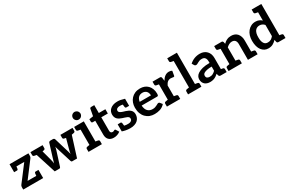

<svg xmlns="http://www.w3.org/2000/svg" viewBox="149 -2078 5134 3421"><g transform="rotate(-30 2715.5 -367.5)"><path d="M424 -168H412H370C357 -168 350 -161 347 -149C346 -144 345 -132 341 -95H162L405 -416C409 -422 414 -429 417 -437C420 -445 421 -453 421 -462V-513H32V-507V-349H37H49H90C103 -349 110 -356 113 -368C114 -372 116 -384 119 -418H280L34 -94C28 -87 25 -80 22 -72C19 -64 18 -58 18 -52V0H412H414H428V-168Z M1287 -513H1194H1193H1078V-454C1078 -437 1086 -427 1103 -423C1110 -422 1111 -421 1139 -416L1084 -216C1080 -201 1076 -185 1073 -171C1070 -157 1067 -142 1065 -128C1062 -142 1058 -155 1055 -169L1043 -211L959 -491C957 -498 953 -503 947 -507C941 -511 934 -514 925 -514H870C862 -514 855 -511 849 -507C843 -503 839 -498 837 -491L752 -216C747 -201 743 -186 739 -172C735 -158 731 -143 727 -129C725 -143 722 -158 720 -172C718 -186 714 -201 710 -216L656 -417C679 -421 681 -422 687 -423C704 -427 712 -437 712 -454V-513H601H503H462V-454C462 -437 470 -427 487 -423C495 -422 492 -421 534 -414L666 0H760C773 0 782 -7 787 -22L881 -317C884 -327 887 -337 889 -347L895 -377C897 -367 898 -358 901 -348C903 -338 907 -328 910 -318L1002 -22C1007 -7 1014 0 1025 0H1125L1256 -414C1299 -422 1295 -422 1303 -423C1320 -427 1328 -437 1328 -454V-513Z M1611 -90C1610 -90 1608 -91 1605 -91C1602 -91 1597 -93 1590 -94C1583 -95 1572 -97 1560 -99V-513H1437H1361V-454C1361 -437 1369 -427 1386 -423C1387 -423 1389 -422 1392 -422C1395 -422 1400 -420 1407 -419C1414 -418 1425 -416 1437 -414V-99C1425 -97 1414 -95 1407 -94C1400 -93 1395 -92 1392 -91C1389 -91 1387 -90 1386 -90C1369 -86 1361 -76 1361 -59V0H1437H1560H1636V-59C1636 -76 1628 -86 1611 -90ZM1579 -663C1579 -674 1576 -684 1572 -694C1568 -704 1562 -712 1555 -719C1548 -726 1540 -731 1530 -735C1520 -739 1510 -742 1499 -742C1488 -742 1478 -739 1468 -735C1458 -731 1451 -726 1444 -719C1437 -712 1431 -704 1427 -694C1423 -684 1421 -674 1421 -663C1421 -652 1423 -642 1427 -633C1431 -624 1437 -615 1444 -608C1451 -601 1458 -595 1468 -591C1478 -587 1488 -585 1499 -585C1510 -585 1520 -587 1530 -591C1540 -595 1548 -601 1555 -608C1562 -615 1568 -624 1572 -633C1576 -642 1579 -652 1579 -663Z M1881 8C1906 8 1930 4 1953 -4C1976 -12 1997 -23 2015 -38L1978 -98C1975 -102 1973 -104 1971 -106C1969 -108 1965 -108 1961 -108C1958 -108 1956 -108 1953 -106C1950 -104 1946 -102 1942 -100C1938 -98 1934 -96 1929 -94C1924 -92 1918 -92 1910 -92C1897 -92 1886 -96 1878 -105C1870 -114 1866 -126 1866 -142V-420H2001V-508H1866V-670H1802C1795 -670 1788 -668 1783 -664C1778 -660 1775 -656 1774 -649L1748 -509L1665 -496V-446C1665 -437 1668 -431 1673 -427C1678 -423 1683 -420 1690 -420H1742V-134C1742 -90 1754 -55 1778 -30C1802 -5 1837 8 1881 8Z M2413 -216C2406 -231 2397 -243 2385 -253C2373 -264 2360 -272 2345 -279C2330 -286 2314 -293 2298 -298C2282 -303 2267 -308 2252 -312C2237 -316 2224 -322 2212 -328C2200 -334 2191 -339 2184 -347C2177 -355 2173 -364 2173 -375C2173 -392 2180 -406 2194 -416C2208 -426 2227 -431 2251 -431C2274 -431 2298 -428 2311 -424C2315 -385 2317 -373 2318 -368C2321 -356 2328 -349 2341 -349H2382H2394H2398V-494H2399C2327 -516 2299 -521 2249 -521C2217 -521 2190 -516 2166 -508C2142 -500 2121 -488 2105 -474C2089 -460 2076 -443 2068 -424C2060 -405 2056 -385 2056 -364C2056 -341 2060 -322 2067 -306C2074 -290 2083 -277 2095 -266C2107 -255 2121 -246 2136 -239C2151 -232 2166 -225 2182 -220C2198 -215 2214 -210 2229 -205C2244 -201 2257 -196 2269 -190C2281 -184 2291 -178 2298 -170C2305 -162 2308 -153 2308 -141C2308 -133 2307 -125 2304 -117C2301 -109 2296 -104 2289 -98C2282 -92 2274 -88 2263 -84C2253 -81 2240 -79 2225 -79C2203 -79 2171 -79 2144 -87C2140 -127 2138 -141 2137 -146C2134 -158 2127 -165 2114 -165H2073H2061H2056V-70V-20C2093 -6 2155 8 2219 8C2252 8 2282 4 2307 -5C2333 -13 2354 -25 2371 -40C2388 -55 2401 -73 2410 -94C2419 -115 2424 -138 2424 -163C2424 -184 2420 -201 2413 -216Z M2717 -521C2679 -521 2643 -514 2613 -501C2583 -488 2557 -470 2536 -447C2515 -424 2498 -397 2487 -366C2476 -335 2470 -303 2470 -268C2470 -223 2476 -183 2489 -149C2502 -115 2520 -86 2543 -63C2566 -40 2592 -22 2623 -10C2654 2 2686 7 2722 7C2740 7 2759 6 2778 3C2797 0 2816 -4 2835 -10C2853 -16 2871 -25 2888 -36C2905 -47 2920 -61 2934 -77L2898 -122C2895 -126 2893 -128 2889 -130C2885 -132 2880 -133 2875 -133C2867 -133 2860 -131 2852 -126C2844 -121 2834 -117 2823 -111C2812 -105 2800 -100 2785 -95C2771 -90 2754 -88 2734 -88C2693 -88 2661 -100 2636 -125C2611 -150 2597 -188 2593 -241H2910C2916 -241 2920 -241 2924 -243C2928 -245 2931 -247 2933 -251C2935 -254 2936 -259 2937 -265C2938 -271 2939 -280 2939 -289C2939 -326 2933 -358 2922 -387C2911 -416 2896 -440 2876 -460C2856 -480 2833 -496 2806 -506C2779 -516 2749 -521 2717 -521ZM2719 -433C2737 -433 2753 -429 2767 -423C2781 -417 2792 -409 2801 -398C2810 -387 2817 -375 2821 -361C2825 -347 2828 -332 2828 -316H2596C2602 -353 2615 -382 2635 -402C2655 -422 2683 -433 2719 -433Z M3313 -522C3282 -522 3255 -513 3230 -495C3205 -477 3184 -452 3166 -420L3158 -482C3156 -493 3153 -501 3148 -506C3143 -511 3135 -513 3122 -513H3049H2974V-454C2974 -437 2982 -427 2999 -423C3007 -422 3006 -422 3049 -414V-99C3006 -91 3007 -91 2999 -90C2982 -86 2974 -76 2974 -59V0H3049H3173H3248V-59C3248 -76 3240 -86 3223 -90C3215 -91 3216 -91 3173 -99V-319C3186 -346 3201 -368 3219 -382C3237 -396 3259 -403 3285 -403C3299 -403 3311 -401 3320 -399C3329 -397 3335 -396 3340 -396C3346 -396 3351 -398 3354 -400C3357 -402 3359 -406 3360 -412L3376 -505C3359 -517 3338 -522 3313 -522Z M3659 -90C3658 -90 3656 -90 3653 -91C3650 -92 3645 -93 3638 -94C3631 -95 3620 -97 3608 -99V-743H3485H3409V-684C3409 -667 3417 -657 3434 -653C3435 -653 3437 -652 3440 -652C3443 -652 3448 -650 3455 -649C3462 -648 3473 -646 3485 -644V-99C3473 -97 3462 -95 3455 -94C3448 -93 3443 -92 3440 -91C3437 -90 3435 -90 3434 -90C3417 -86 3409 -76 3409 -59V0H3485H3608H3684V-59C3684 -76 3676 -86 3659 -90Z M4179 -91C4178 -91 4174 -92 4168 -93C4162 -94 4152 -96 4141 -98V-325C4141 -354 4137 -381 4129 -405C4121 -429 4107 -450 4091 -468C4075 -485 4055 -499 4032 -509C4008 -519 3981 -524 3951 -524C3868 -524 3797 -496 3738 -442L3761 -403C3765 -397 3769 -391 3775 -387C3781 -383 3789 -381 3797 -381C3807 -381 3816 -383 3824 -388C3832 -393 3841 -397 3851 -403C3861 -409 3873 -414 3886 -419C3899 -424 3916 -426 3936 -426C3964 -426 3985 -418 3999 -401C4013 -384 4021 -359 4021 -324V-294C3963 -294 3913 -289 3874 -279C3835 -269 3804 -256 3780 -241C3756 -226 3739 -209 3729 -190C3719 -171 3714 -151 3714 -132C3714 -109 3718 -89 3725 -72C3732 -55 3743 -40 3756 -28C3769 -16 3785 -8 3803 -2C3821 4 3841 7 3863 7C3881 7 3898 5 3913 2C3928 -1 3942 -5 3955 -11C3968 -17 3982 -24 3994 -33C4007 -42 4019 -52 4032 -64L4043 -28C4046 -17 4051 -9 4058 -6C4065 -2 4074 -1 4086 -1H4128H4141H4204V-60C4204 -77 4196 -87 4179 -91ZM4021 -133C4012 -124 4003 -116 3994 -109C3985 -102 3976 -97 3967 -92C3958 -87 3947 -83 3936 -81C3925 -79 3914 -78 3901 -78C3880 -78 3864 -83 3851 -92C3838 -101 3832 -117 3832 -139C3832 -150 3835 -161 3841 -170C3847 -179 3857 -187 3872 -194C3887 -201 3907 -207 3931 -212C3955 -217 3985 -219 4021 -219Z M4815 -90C4814 -90 4812 -91 4809 -91C4806 -91 4801 -93 4794 -94C4787 -95 4776 -97 4764 -99V-326C4764 -355 4761 -381 4753 -405C4745 -429 4734 -450 4720 -467C4705 -484 4688 -498 4666 -507C4644 -517 4619 -521 4591 -521C4574 -521 4558 -519 4543 -516C4528 -513 4515 -507 4502 -501C4489 -495 4476 -488 4465 -479C4453 -470 4443 -461 4433 -450L4424 -490C4419 -505 4409 -513 4393 -513H4317H4242V-454C4242 -437 4250 -427 4267 -423C4268 -423 4270 -423 4273 -422C4276 -422 4281 -420 4288 -419C4295 -418 4305 -416 4317 -414V-99C4305 -97 4295 -95 4288 -94C4281 -93 4276 -92 4273 -91C4270 -91 4268 -90 4267 -90C4250 -86 4242 -76 4242 -59V0H4317H4441H4516V-59C4516 -76 4508 -86 4491 -90C4490 -90 4488 -90 4485 -91C4482 -92 4477 -93 4470 -94C4463 -95 4453 -97 4441 -99V-371C4458 -388 4475 -400 4494 -410C4513 -420 4533 -425 4554 -425C4583 -425 4605 -416 4619 -399C4633 -382 4641 -357 4641 -326V0H4764H4840V-59C4840 -76 4832 -86 4815 -90Z M5415 -61C5415 -78 5407 -88 5390 -92C5388 -92 5386 -93 5384 -93C5382 -93 5377 -95 5371 -96C5365 -97 5356 -98 5345 -100V-743H5221H5146V-684C5146 -667 5154 -657 5171 -653C5172 -653 5174 -652 5177 -652C5180 -652 5185 -650 5192 -649C5199 -648 5208 -646 5221 -644V-473C5205 -489 5187 -500 5167 -509C5147 -518 5122 -523 5093 -523C5059 -523 5029 -516 5002 -502C4975 -488 4952 -470 4933 -446C4914 -422 4898 -394 4888 -361C4878 -328 4873 -293 4873 -255C4873 -213 4878 -176 4887 -143C4896 -111 4909 -83 4926 -61C4943 -39 4963 -22 4986 -10C5009 2 5034 7 5062 7C5098 7 5130 0 5157 -15C5184 -30 5207 -48 5228 -72L5238 -25C5240 -17 5243 -12 5249 -8C5255 -4 5261 -2 5269 -2H5345H5415ZM5222 -152C5206 -132 5189 -117 5171 -106C5153 -95 5131 -90 5105 -90C5089 -90 5074 -93 5061 -99C5048 -105 5038 -115 5029 -128C5020 -141 5013 -157 5008 -178C5003 -199 5001 -225 5001 -255C5001 -285 5003 -310 5009 -332C5015 -354 5023 -372 5033 -386C5044 -400 5057 -411 5072 -418C5087 -425 5103 -429 5122 -429C5141 -429 5159 -425 5176 -418C5192 -411 5208 -399 5222 -382Z"/></g></svg>

Font: SVN-Aleo
Style: Bold
Weight: 700
Designer: Alessio Laiso
Version: Version 1.2.2